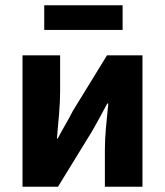

<svg xmlns="http://www.w3.org/2000/svg" viewBox="-20 -705 623 725"><path d="M65 0V-496H207V-358Q207 -321 203 -274.5Q199 -228 195 -182H198Q210 -205 227 -234.5Q244 -264 255 -286L384 -496H518V0H376V-138Q376 -176 380 -222Q384 -268 389 -314H385Q373 -291 356.5 -261Q340 -231 328 -210L199 0ZM147 -592V-685H443V-592Z"/></svg>

Font: hySource Sans Pro
Style: Bold
Weight: 700
Designer: Paul D. Hunt
Foundry: Adobe Systems Incorporated
Version: Version 2.021;PS 2.000;hotconv 1.0.86;makeotf.lib2.5.63406